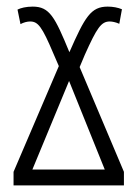

<svg xmlns="http://www.w3.org/2000/svg" viewBox="-20 -561 417 581"><path d="M21 0H355V-41L221 -358L237 -396C273 -476 286 -496 312 -496C319 -496 330 -494 341 -489L349 -533C337 -538 322 -541 306 -541C255 -541 237 -510 190 -403C146 -510 130 -541 79 -541C59 -541 43 -537 33 -532L42 -488C51 -493 62 -496 71 -496C95 -496 107 -481 142 -398L158 -361L21 -41ZM78 -48 189 -316 297 -48Z"/></svg>

Font: Noto Sans Display Condensed Light
Style: Regular
Weight: 300
Width: 3
Designer: Monotype Design Team
Foundry: Monotype Imaging Inc.
Version: Version 1.900